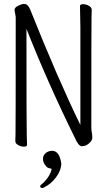

<svg xmlns="http://www.w3.org/2000/svg" viewBox="-20 -726 540 965"><path d="M101 11Q85 11 71 3Q57 -5 57 -17Q57 -29 58 -55Q59 -81 59 -641L53 -676Q53 -688 71 -697Q89 -706 99 -706L110 -705Q121 -701 131 -680Q271 -329 384 -98V-589Q384 -623 382 -695Q382 -705 397 -705Q412 -705 426.5 -697Q441 -689 441 -677Q441 -665 440 -639.5Q439 -614 439 -88Q439 -70 443 -50L444 -33Q444 -20 427.5 -5.5Q411 9 391 9Q374 9 354 -38Q219 -312 113 -581Q113 -74 114.5 -45Q116 -16 116 1Q116 11 101 11ZM193 219Q182 219 182 210Q182 206 186 203Q229 168 240 123Q238 122 236 121.5Q234 121 226 119Q218 117 214 112Q196 93 196 74Q196 54 210 43Q224 32 242 32Q279 32 288 96Q288 129 262.5 164Q237 199 201 216Q197 219 193 219Z"/></svg>

Font: LXGW WenKai Mono TC Light
Style: Regular
Weight: 300
Designer: LXGW / Fontworks Inc.
Foundry: LXGW / Fontworks Inc.
Version: Version 1.330